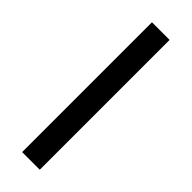

<svg xmlns="http://www.w3.org/2000/svg" viewBox="-238 -716 732 732"><g transform="rotate(45 127.5 -350.0)"><path d="M80 -700H175V0H80Z"/></g></svg>

Font: Cabin
Style: Regular
Weight: 400
Designer: Pablo Impallari
Foundry: Pablo Impallari. http://www.impallari.com Igino Marini. http://www.ikern.com
Version: Version 2.200